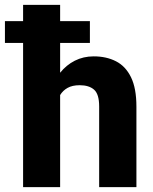

<svg xmlns="http://www.w3.org/2000/svg" viewBox="-33 -770 629 790"><path d="M336.9 -683.1V-593.3H214.4V-470.7Q239.7 -502.4 274.9 -520.3Q310.1 -538.1 352.5 -538.1Q404.8 -538.1 444.3 -517.8Q483.9 -497.6 506.1 -452.1Q528.3 -406.7 528.3 -331.1V0H375V-332Q375 -382.8 354 -401.1Q333 -419.4 294.9 -419.4Q264.6 -419.4 245.1 -408.4Q225.6 -397.5 214.4 -378.9V0H62V-593.3H-12.7V-683.1H62V-750H214.4V-683.1Z"/></svg>

Font: Vazirmatn RD ExtraBold
Style: Regular
Weight: 800
Designer: Saber Rastikerdar
Foundry: Saber Rastikerdar
Version: Version 32.102